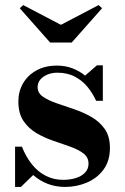

<svg xmlns="http://www.w3.org/2000/svg" viewBox="-20 -728 492 758"><path d="M39.5 10V-149H66.5Q82.5 -108.5 106.2 -79Q130 -49.5 161 -33.8Q192 -18 229 -18Q257 -18 279.8 -25.2Q302.5 -32.5 316 -46.8Q329.5 -61 329.5 -82Q329.5 -107 309.5 -122.2Q289.5 -137.5 258 -148.8Q226.5 -160 191 -172Q155.5 -184 124 -202.5Q92.5 -221 72.5 -250.8Q52.5 -280.5 52.5 -327.5Q52.5 -367 71 -399Q89.5 -431 123.8 -450Q158 -469 205 -469Q238.5 -469 266.2 -458.2Q294 -447.5 316 -429.5L362.5 -470H386V-330H359.5Q346.5 -359 326 -384.2Q305.5 -409.5 276 -425.2Q246.5 -441 206 -441Q186 -441 168.2 -434Q150.5 -427 139.5 -414.2Q128.5 -401.5 128.5 -384Q128.5 -361 149.2 -346.5Q170 -332 202.5 -320.8Q235 -309.5 271.5 -297.2Q308 -285 340.5 -266.5Q373 -248 393.5 -218.8Q414 -189.5 414 -144.5Q414 -92.5 388.5 -58.2Q363 -24 322.5 -7Q282 10 237 10Q200 10 168.2 -2.2Q136.5 -14.5 111 -37L62.5 10ZM178 -560 58 -695.5 71.5 -708 220.5 -630 369.5 -708 383 -695.5 263 -560Z"/></svg>

Font: Bodoni Moda 9pt
Style: Bold
Weight: 700
Designer: Owen Earl
Foundry: indestructible type
Version: Version 2.005